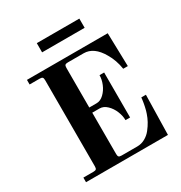

<svg xmlns="http://www.w3.org/2000/svg" viewBox="-200 -1015 1089 1157"><g transform="rotate(-30 345.0 -437.0)"><path d="M62 0V-32H132Q146 -32 151 -37Q156 -42 156 -56V-656Q156 -670 151 -675Q146 -680 132 -680H62V-712H624L630 -480H598Q588 -544 558 -594Q509 -680 438 -680H328Q314 -680 309 -675Q304 -670 304 -656V-380H355Q382 -380 405.5 -402.5Q429 -425 442 -456.5Q455 -488 455 -518H487V-205H455Q455 -235 442 -267Q429 -299 405.5 -321.5Q382 -344 355 -344H304V-56Q304 -42 309 -37Q314 -32 328 -32H437Q466 -32 491.5 -46Q517 -60 535 -83Q553 -106 565 -128Q577 -150 585 -174Q591 -190 596.5 -216Q602 -242 604 -259L606 -276H638L632 0ZM224 -810V-874H520V-810Z"/></g></svg>

Font: Old Standard TT
Style: Bold
Weight: 700
Designer: Alexey Kryukov <alexios@thessalonica.org.ru>
Version: Version 2.2